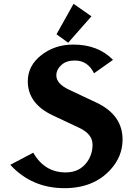

<svg xmlns="http://www.w3.org/2000/svg" viewBox="-20 -982 700 1012"><path d="M319.8 9.8Q147.5 9.8 34.2 -113.3L155.3 -177.2Q214.8 -73.2 326.2 -73.2Q399.9 -73.2 439.5 -128.9Q467.8 -168.9 467.8 -219.2Q467.8 -275.4 397.9 -308.1L257.8 -374Q126.5 -436 126.5 -553.7Q126.5 -635.7 197.8 -691.4Q269 -747.1 366.2 -747.1Q497.1 -747.1 575.7 -666.5L475.6 -595.7Q442.9 -663.1 374 -663.1Q330.6 -663.1 305.7 -641.1Q276.9 -616.2 276.9 -584.5Q276.9 -540.5 344.7 -508.8L487.8 -441.4Q626 -376.5 626 -246.6Q626 -157.2 562 -87.4Q473.1 9.8 319.8 9.8ZM367.7 -961.9 461.9 -896 339.4 -756.8 277.8 -801.3Z"/></svg>

Font: Klaudia
Style: Bold
Weight: 700
Designer: Wojciech Kalinowski "wmk69" (wmk69@o2.pl)
Foundry: Wojciech Kalinowski "wmk69" (wmk69@o2.pl)
Version: Version 3.1.0; 2021-05-10